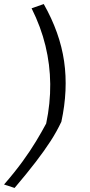

<svg xmlns="http://www.w3.org/2000/svg" viewBox="-41 -737 443 948"><path d="M31 191 -21 174Q32 113 70.5 60Q109 7 137 -39.5Q165 -86 187 -127Q208 -227 207 -322.5Q206 -418 183.5 -511Q161 -604 115 -696L175 -717Q255 -576 275.5 -434.5Q296 -293 262 -136Q239 -87 208.5 -40Q178 7 135.5 62.5Q93 118 31 191Z"/></svg>

Font: Nunito Sans 7pt Expanded Light
Style: Italic
Weight: 300
Width: 7
Italic angle: -9°
Designer: Vernon Adams
Foundry: Vernon Adams
Version: Version 3.101;gftools[0.9.27]